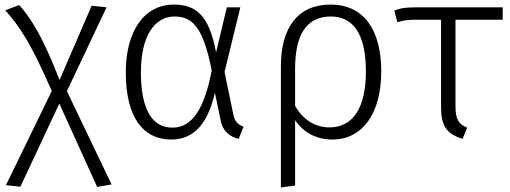

<svg xmlns="http://www.w3.org/2000/svg" viewBox="-20 -597 2224 838"><path d="M272 -199 445 -565 380 -572 240 -248C167 -433 123 -507 64 -575L3 -552C69 -478 117 -403 206 -200L6 211L69 218L239 -145L404 219L467 208Z M739 -577C605 -577 529 -455 529 -282C529 -85 604 12 728 12C827 12 887 -58 918 -192L942 -77C951 -23 985 1 1022 9L1043 -44C1019 -53 1004 -66 998 -99L960 -283L1029 -565H970L923 -368C894 -528 836 -577 739 -577ZM742 -525C822 -525 868 -474 904 -289C866 -89 801 -40 732 -40C647 -40 595 -114 595 -282C595 -440 655 -525 742 -525Z M1423 -577C1277 -577 1206 -473 1206 -308V221L1268 213V-72C1305 -19 1360 12 1430 12C1564 12 1644 -104 1644 -285C1644 -468 1567 -577 1423 -577ZM1418 -41C1355 -41 1302 -75 1268 -135V-298C1268 -441 1315 -525 1424 -525C1524 -525 1577 -445 1577 -285C1577 -123 1518 -41 1418 -41Z M2174 -511V-565H1799C1756 -565 1733 -563 1701 -551L1714 -500C1745 -509 1759 -511 1806 -511H1905V-129C1905 -48 1929 -12 1999 9L2019 -40C1982 -55 1968 -76 1968 -134V-511Z"/></svg>

Font: Glow Sans SC Normal
Style: Regular
Weight: 400
Designer: Ryoko NISHIZUKA (kana, bopomofo & ideographs); Paul D. Hunt (Latin, Greek & Cyrillic); Sandoll Communications, Soo-young
Version: Version 0.93